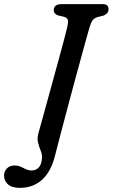

<svg xmlns="http://www.w3.org/2000/svg" viewBox="-98 -720 544 927"><path d="M331 -576.5Q327 -563 315.5 -521.5Q304 -480 288 -421.5Q272 -363 254.2 -297Q236.5 -231 219.5 -167Q202.5 -103 189 -51.2Q175.5 0.5 168 30Q148.5 109 105 148Q61.5 187 -2 187Q-41 187 -59.8 169.8Q-78.5 152.5 -78.5 128Q-78.5 108 -65 93.5Q-51.5 79 -27.5 79Q-6 79 15 91Q36 103 54.5 103Q75 103 89 88.8Q103 74.5 105 40Q105.5 24 98.2 6.8Q91 -10.5 85.8 -31Q80.5 -51.5 87.5 -77Q90 -85.5 100 -121.8Q110 -158 124.5 -210.8Q139 -263.5 155.2 -322.5Q171.5 -381.5 186.5 -436.5Q201.5 -491.5 212.2 -532.2Q223 -573 226.5 -588.5Q232.5 -615 229.2 -624.8Q226 -634.5 211 -639L182.5 -645.5Q161 -653.5 161.5 -671Q161.5 -700 199 -700H396.5Q414 -700 420 -693.2Q426 -686.5 426 -675.5Q426 -663.5 418.8 -656Q411.5 -648.5 401 -644.5L372.5 -637.5Q357 -632.5 348.8 -621.8Q340.5 -611 331 -576.5Z"/></svg>

Font: Fraunces 72pt SuperSoft
Style: Italic
Weight: 400
Italic angle: -16°
Version: Version 1.000;[b76b70a41]